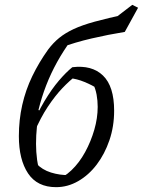

<svg xmlns="http://www.w3.org/2000/svg" viewBox="-20 -765 591 794"><path d="M212 9Q134 9 96 -48Q58 -105 58 -202Q58 -269 72 -331Q86 -393 113.5 -450Q141 -507 179 -560Q200 -588 224.5 -608Q249 -628 284 -644.5Q319 -661 372 -675.5Q425 -690 504 -707L496 -633Q428 -622 359 -606Q290 -590 231 -568L275 -600Q242 -555 216 -508Q190 -461 171 -412Q152 -363 139 -310L146 -307Q136 -270 132.5 -238Q129 -206 129 -170Q129 -137 133.5 -103.5Q138 -70 153 -35L130 -89Q154 -63 191 -51.5Q228 -40 266 -41L207 -19Q243 -30 275.5 -61Q308 -92 332 -136Q356 -180 370 -228.5Q384 -277 384 -323Q384 -349 379.5 -373.5Q375 -398 364 -421L384 -398Q361 -413 329.5 -426Q298 -439 268 -442L296 -453Q268 -432 238 -400.5Q208 -369 178 -324Q148 -279 121 -216L105 -228Q134 -297 164 -347Q194 -397 223.5 -431.5Q253 -466 279 -487Q360 -497 406 -452.5Q452 -408 452 -307Q452 -242 432.5 -185Q413 -128 380 -84.5Q347 -41 303.5 -16Q260 9 212 9ZM496 -633 407 -653 527 -745 551 -733Z"/></svg>

Font: Piazzolla 24pt
Style: Italic
Weight: 400
Italic angle: -11.3°
Designer: Juan Pablo del Peral
Foundry: Huerta Tipografica
Version: Version 2.005